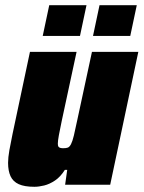

<svg xmlns="http://www.w3.org/2000/svg" viewBox="-20 -709 551 737"><path d="M112 8Q74 8 52 -2Q30 -12 20.5 -32.5Q11 -53 11 -84Q11 -104 16 -132.5Q21 -161 28 -194L95 -510H274L217 -245Q210 -212 206 -190Q202 -168 202 -158Q202 -150 204 -146.5Q206 -143 211 -141.5Q216 -140 222 -140Q234 -140 240.5 -142.5Q247 -145 252.5 -155.5Q258 -166 263.5 -188.5Q269 -211 277 -250L333 -510H511L403 0H230L238 -57H229Q212 -30 191 -16Q170 -2 149.5 3Q129 8 112 8ZM337 -571 362 -689H505L480 -571ZM144 -571 169 -689H312L287 -571Z"/></svg>

Font: Saira SemiCondensed Black
Style: Italic
Weight: 900
Width: 4
Italic angle: -12°
Designer: Hector Gatti with collaboration of the Omnibus-Type team
Foundry: Omnibus-Type
Version: Version 1.101